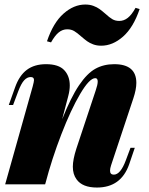

<svg xmlns="http://www.w3.org/2000/svg" viewBox="-20 -818 659 852"><path d="M2.9 0ZM447.8 -756.8Q465.8 -740.2 478.8 -732.7Q491.7 -725.1 509.3 -725.1Q529.8 -725.1 547.1 -738.8Q564.5 -752.4 581.5 -783.2L599.6 -777.8Q571.8 -695.8 525.9 -655.5Q480 -615.2 429.2 -615.2Q409.2 -615.2 393.6 -621.1Q377.9 -627 366.7 -635Q355.5 -643.1 340.3 -656.2Q322.3 -672.4 309.1 -680.2Q295.9 -688 278.3 -688Q257.8 -688 240.7 -674.3Q223.6 -660.6 206.5 -629.9L188.5 -634.8Q216.3 -717.3 262 -757.6Q307.6 -797.9 358.4 -797.9Q378.4 -797.9 394.3 -792Q410.2 -786.1 421.4 -778.1Q432.6 -770 447.8 -756.8ZM578.1 -162.1 553.2 -88.9Q517.1 14.2 410.2 14.2Q345.7 14.2 319.8 -22Q303.2 -44.4 303.2 -78.1Q303.2 -109.9 318.8 -158.2L404.8 -417Q413.6 -442.4 413.6 -456.1Q413.6 -471.2 402.8 -471.2Q377 -471.2 335.7 -401.1Q294.4 -331.1 252.2 -221.9Q210 -112.8 181.2 -2.9L181.6 -4.9L180.2 0H2.9L125 -434.1Q130.9 -456.1 130.9 -462.9Q130.9 -476.1 116.2 -476.1Q100.6 -476.1 87.4 -461.9Q74.2 -447.8 61 -413.1L38.1 -352.1H19L46.9 -430.2Q65.4 -482.9 99.1 -508.1Q132.8 -533.2 184.1 -533.2Q240.2 -533.2 264.9 -506.8Q289.6 -480.5 289.6 -439Q289.6 -417.5 283.2 -393.1L255.9 -289.1Q294.9 -386.7 330.8 -439.7Q366.7 -492.7 403.3 -512.9Q439.9 -533.2 486.8 -533.2Q585 -533.2 585 -450.2Q585 -421.4 571.8 -381.8L473.1 -85Q468.3 -70.3 468.3 -61Q468.3 -43 484.9 -43Q514.6 -43 538.1 -106L559.1 -162.1Z"/></svg>

Font: TypoPRO Playfair Display
Style: Italic
Weight: 900
Italic angle: -14°
Designer: Claus Eggers Sørensen
Foundry: Claus Eggers Sørensen
Version: Version 1.004;PS 001.004;hotconv 1.0.70;makeotf.lib2.5.58329